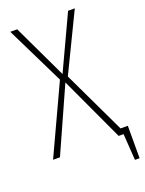

<svg xmlns="http://www.w3.org/2000/svg" viewBox="-154 -755 732 971"><g transform="rotate(-20 212.5 -270.0)"><path d="M384.8 -32.2H423.8V142.1H398.9L389.2 0H362.8L202.1 -346.2L46.9 0H9.8L181.2 -369.1L27.8 -682.1H64.9L203.1 -391.1L338.9 -682.1H375L224.1 -370.1Z"/></g></svg>

Font: Fira Sans Compressed UltraLight
Style: Regular
Weight: 200
Width: 1
Designer: Carrois Corporate & Edenspiekermann AG
Foundry: Carrois Corporate GbR & Edenspiekermann AG
Version: Version 4.203;PS 004.203;hotconv 1.0.88;makeotf.lib2.5.64775